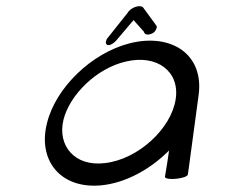

<svg xmlns="http://www.w3.org/2000/svg" viewBox="-20 -569 760 611"><path d="M578 -14 612 -266C630 -396 525 -465 392 -431C271 -400 158 -290 130 -179C99 -61 170 32 300 21C378 14 457 -29 518 -90C514 -63 510 -35 505 -7C503 7 576 0 578 -14ZM182 -188C202 -268 288 -352 380 -373C479 -397 553 -342 539 -253C525 -160 420 -62 314 -50C217 -38 162 -106 182 -188ZM414 -548C403 -545 392 -538 386 -528C379 -519 320 -445 320 -445L319 -443V-442C316 -436 316 -431 319 -428C321 -425 325 -425 330 -426C339 -429 348 -437 354 -445L405 -505L438 -468C439 -461 447 -457 457 -460C462 -461 468 -464 472 -468C477 -474 479 -480 479 -485L478 -486V-487C478 -487 441 -537 437 -543C434 -549 424 -551 414 -548Z"/></svg>

Font: Hi. Perspective
Style: Perspective
Weight: 400
Designer: Mew Too, Robert Jablonski
Foundry: Cannot Into Space Fonts
Version: Version 1.996